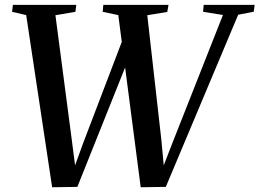

<svg xmlns="http://www.w3.org/2000/svg" viewBox="-20 -763 1065 788"><path d="M194 5.5 87.5 -701 29.5 -714.5 33 -743H293L289.5 -714.5L207.5 -700.5L273.5 -197.5L293.5 -43L271.5 -38.5L320.5 -173.5L501.5 -648L539 -600L297.5 4ZM557.5 5.5 465.5 -701 401.5 -714.5 404 -743H671.5L666.5 -714L584.5 -700.5L642 -191L656 -43L634.5 -39L687.5 -176L895 -701.5L813.5 -714.5L816 -743H1025L1021.5 -715L957.5 -702.5L660.5 4Z"/></svg>

Font: Merriweather 96pt Medium
Style: Italic
Weight: 500
Italic angle: -7.8°
Version: Version 2.101